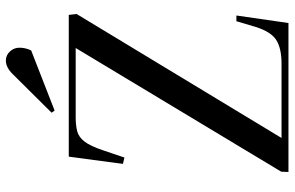

<svg xmlns="http://www.w3.org/2000/svg" viewBox="-190 -788 979 638"><g transform="rotate(-90 299.0 -469.5)"><path d="M571 -704 159 -23H406Q457 -23 484.5 -40.5Q512 -58 528 -109L547 -173H566L541 0H46L47 -24L458 -707H228Q201 -707 181.5 -702Q162 -697 147 -677.5Q132 -658 118 -616L94 -545L73 -550L97 -730H568ZM370 -915Q393 -939 416 -939Q434 -939 446.5 -925.5Q459 -912 459 -894Q459 -874 450 -855L250 -777L243 -787Z"/></g></svg>

Font: Literata 72pt Medium
Style: Italic
Weight: 500
Italic angle: -2°
Designer: Latin by Veronika Burian and Jose Scaglione. Greek by Irene Vlachou. Cyrillic by Vera Evstafieva
Foundry: TypeTogether
Version: Version 3.002